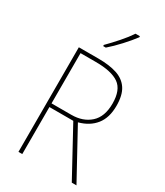

<svg xmlns="http://www.w3.org/2000/svg" viewBox="-231 -1043 975 1135"><g transform="rotate(30 257.0 -475.5)"><path d="M228 -714Q303 -714 354.5 -697Q406 -680 433 -639Q460 -598 460 -525Q460 -444 421 -395Q382 -346 311 -327L490 0H458L283 -321H120V0H94V-714ZM224 -689H120V-346H255Q334 -346 383.5 -390.5Q433 -435 433 -525Q433 -618 382.5 -653.5Q332 -689 224 -689ZM374 -944Q348 -909 308.5 -866Q269 -823 233 -792H215V-800Q249 -834 285 -875Q321 -916 344 -951H374Z"/></g></svg>

Font: Noto Sans Lao UI SemCond Thin
Style: Regular
Weight: 100
Width: 4
Designer: Monotype Design Team
Foundry: Monotype Imaging Inc.
Version: Version 2.000; ttfautohint (v1.8.4.7-5d5b)